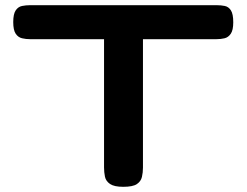

<svg xmlns="http://www.w3.org/2000/svg" viewBox="-20 -711 951 740"><path d="M815 -691Q832 -691 846.5 -688Q861 -685 870 -671Q879 -657 879 -625Q879 -595 869.5 -581Q860 -567 845.5 -563.5Q831 -560 814 -560H531V-65Q531 -46 527 -29Q523 -12 507.5 -1.5Q492 9 455 9Q420 9 404 -2Q388 -13 384.5 -30Q381 -47 381 -66V-560H96Q80 -560 65 -563.5Q50 -567 40.5 -581Q31 -595 31 -626Q31 -657 40.5 -671Q50 -685 65 -688Q80 -691 96 -691Z"/></svg>

Font: Fredoka Expanded SemiBold
Style: Regular
Weight: 600
Width: 7
Designer: Ben Nathan
Foundry: Milena B. Brandão, Ben Nathan
Version: Version 2.001